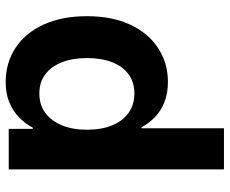

<svg xmlns="http://www.w3.org/2000/svg" viewBox="-84 -684 778 649"><g transform="rotate(90 304.5 -359.0)"><path d="M257.3 10.3Q191.9 10.3 141.4 -22.9Q90.8 -56.2 62.5 -117.9Q34.2 -179.7 34.2 -264.2Q34.2 -349.6 63 -410.9Q91.8 -472.2 142.3 -505.1Q192.9 -538.1 256.3 -538.1Q295.9 -538.1 325.4 -526.1Q355 -514.2 375.7 -493.9Q396.5 -473.6 409.7 -449.2H413.1V-727.5H552.2V0H415V-81.5H411.1Q397.9 -56.2 376.7 -35.4Q355.5 -14.6 325.9 -2.2Q296.4 10.3 257.3 10.3ZM295.4 -103.5Q333.5 -103.5 360.8 -123.5Q388.2 -143.6 403.1 -179.9Q418 -216.3 418 -264.6Q418 -313.5 403.3 -349.4Q388.7 -385.3 361.1 -405Q333.5 -424.8 295.4 -424.8Q257.8 -424.8 231 -405.3Q204.1 -385.7 189.9 -349.9Q175.8 -314 175.8 -264.6Q175.8 -215.3 190.2 -179.2Q204.6 -143.1 231.2 -123.3Q257.8 -103.5 295.4 -103.5Z"/></g></svg>

Font: Inter Cardless Tabular Bold
Style: Bold
Weight: 700
Designer: Rasmus Andersson
Foundry: rsms
Version: Version 4.000;git-4fc901f